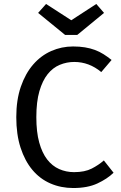

<svg xmlns="http://www.w3.org/2000/svg" viewBox="-20 -935 611 967"><path d="M353 -68Q407 -68 442 -86Q477 -104 503 -127L552 -65Q520 -34 470.5 -11Q421 12 349 12Q287 12 234 -11Q181 -34 143 -79.5Q105 -125 83.5 -191.5Q62 -258 62 -345Q62 -432 85 -498.5Q108 -565 147 -610Q186 -655 238 -678Q290 -701 348 -701Q381 -701 408 -696.5Q435 -692 458 -683.5Q481 -675 501.5 -662Q522 -649 542 -633L490 -572Q429 -623 354 -623Q316 -623 281 -608.5Q246 -594 220 -561.5Q194 -529 178.5 -476Q163 -423 163 -345Q163 -270 177.5 -217.5Q192 -165 217.5 -132Q243 -99 278 -83.5Q313 -68 353 -68ZM339 -833 465 -915 504 -870 369 -759H308L172 -870L212 -915Z"/></svg>

Font: Feura Sans
Style: Regular
Weight: 400
Designer: Carrois Corporate & Edenspiekermann
Foundry: Carrois Corporate GbR & Edenspiekermann AG
Version: Version 1.001